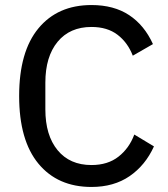

<svg xmlns="http://www.w3.org/2000/svg" viewBox="-20 -730 667 762"><path d="M343 12Q209 12 132.5 -80.5Q56 -173 56 -349Q56 -525 132.5 -617.5Q209 -710 343 -710Q432 -710 492.5 -670Q553 -630 587 -555L507 -509Q487 -561 446.5 -592Q406 -623 343 -623Q257 -623 208.5 -564Q160 -505 160 -402V-296Q160 -193 208.5 -134Q257 -75 343 -75Q408 -75 450.5 -108.5Q493 -142 513 -196L591 -149Q557 -74 494.5 -31Q432 12 343 12Z"/></svg>

Font: IBM Plex Sans Hebrew Text
Style: Regular
Weight: 450
Designer: Mike Abbink, Paul van der Laan, Pieter van Rosmalen, Yanek Iontef
Foundry: Bold Monday
Version: Version 1.2